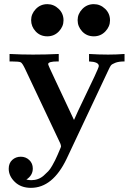

<svg xmlns="http://www.w3.org/2000/svg" viewBox="-20 -705 647 925"><path d="M130 -608Q130 -638 152.5 -661.5Q175 -685 208 -685Q239 -685 262.5 -662.5Q286 -640 286 -607Q286 -577 263.5 -553.5Q241 -530 208 -530Q174 -530 152 -553.5Q130 -577 130 -608ZM354 -608Q354 -638 376.5 -661.5Q399 -685 432 -685Q463 -685 486.5 -662.5Q510 -640 510 -607Q510 -577 487.5 -553.5Q465 -530 432 -530Q398 -530 376 -553.5Q354 -577 354 -608ZM22 108Q22 81 39 65.5Q56 50 80 50Q104 50 121 66Q138 82 138 107Q138 140 107 160Q119 163 131 163Q148 163 163 157.5Q178 152 190.5 141Q203 130 212.5 120Q222 110 231.5 93Q241 76 245.5 67Q250 58 257.5 41Q265 24 266 21Q274 3 274 1Q274 -6 270 -15L100 -375Q88 -400 80.5 -404.5Q73 -409 35 -409H26V-445Q82 -442 139 -442Q202 -442 263 -445V-409H257Q212 -409 212 -396Q212 -391 243 -326Q290 -226 336 -128H337Q352 -163 383.5 -228Q415 -293 435.5 -337Q456 -381 456 -387Q456 -407 409 -409V-445Q456 -442 501 -442Q541 -442 580 -445V-409Q552 -409 535.5 -402.5Q519 -396 514.5 -390Q510 -384 504 -371L301 60Q234 200 129 200Q81 200 51.5 171.5Q22 143 22 108Z"/></svg>

Font: CMU Serif
Style: Bold
Weight: 700
Version: Version 0.7.0